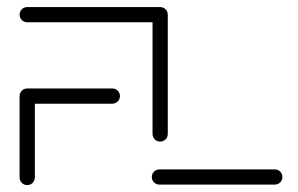

<svg xmlns="http://www.w3.org/2000/svg" viewBox="-20 -539 868 559"><path d="M81.5 -259.3V-22.2Q81.5 -16.3 78.5 -11.1Q75.6 -5.9 70.4 -3Q65.2 0 59.3 0Q53.3 0 48.1 -3Q43 -5.9 40 -11.1Q37 -16.3 37 -22.2V-259.3ZM329.3 -259.3Q329.3 -253.3 326.3 -248.1Q323.3 -243 318.1 -240Q313 -237 307 -237H59.3Q53.3 -237 48.1 -240Q43 -243 40 -248.1Q37 -253.3 37 -259.3Q37 -265.2 40 -270.4Q43 -275.6 48.1 -278.5Q53.3 -281.5 59.3 -281.5H307Q313 -281.5 318.1 -278.5Q323.3 -275.6 326.3 -270.4Q329.3 -265.2 329.3 -259.3ZM802.2 -23.7Q802.2 -17.8 799.3 -12.6Q796.3 -7.4 791.1 -4.4Q785.9 -1.5 780 -1.5H444.1Q438.1 -1.5 433 -4.4Q427.8 -7.4 424.8 -12.6Q421.9 -17.8 421.9 -23.7Q421.9 -29.6 424.8 -34.8Q427.8 -40 433 -43Q438.1 -45.9 444.1 -45.9H780Q785.9 -45.9 791.1 -43Q796.3 -40 799.3 -34.8Q802.2 -29.6 802.2 -23.7ZM37 -496.3Q37 -502.2 40 -507.4Q43 -512.6 48.1 -515.6Q53.3 -518.5 59.3 -518.5H445.9V-474.1H59.3Q53.3 -474.1 48.1 -477Q43 -480 40 -485.2Q37 -490.4 37 -496.3ZM446.3 -126.7Q440.4 -126.7 435.2 -129.6Q430 -132.6 427 -137.8Q424.1 -143 424.1 -148.9V-496.3Q424.1 -502.2 427 -507.4Q430 -512.6 435.2 -515.6Q440.4 -518.5 446.3 -518.5Q452.2 -518.5 457.4 -515.6Q462.6 -512.6 465.6 -507.4Q468.5 -502.2 468.5 -496.3V-148.9Q468.5 -143 465.6 -137.8Q462.6 -132.6 457.4 -129.6Q452.2 -126.7 446.3 -126.7Z"/></svg>

Font: 26F Galaxy Sans
Style: Regular
Weight: 400
Designer: C₂₉H₂₅N₃O₅
Version: Version 1.100;FEAKit 1.0